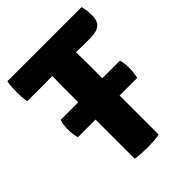

<svg xmlns="http://www.w3.org/2000/svg" viewBox="-197 -791 906 906"><g transform="rotate(-45 256.0 -338.5)"><path d="M58 -261Q50 -287.5 50 -318.5Q50 -333 51.8 -347Q53.5 -361 58 -376.5H453.5Q457.5 -361 459 -349.2Q460.5 -337.5 460.5 -320.5Q460.5 -289 453.5 -261ZM9 -550Q5.5 -568 4.5 -585.2Q3.5 -602.5 3.5 -616Q3.5 -630 4.5 -647.5Q5.5 -665 9 -683H504Q508 -670.5 510 -653.8Q512 -637 512 -621.5Q512 -582.5 491.8 -566.2Q471.5 -550 428.5 -550H399Q388 -550 367.5 -550.5Q347 -551 336 -551H175.5Q164.5 -551 144 -550.5Q123.5 -550 112.5 -550ZM175.5 -477Q175.5 -497.5 176 -513.8Q176.5 -530 176.5 -551V-617H335V-551Q335 -530 335.5 -513.8Q336 -497.5 336 -477V0Q315.5 3.5 294 4.8Q272.5 6 255.5 6Q239 6 217.5 4.8Q196 3.5 175.5 0Z"/></g></svg>

Font: Signika
Style: Bold
Weight: 700
Designer: Anna Giedry
Foundry: Anna Giedry
Version: Version 2.001